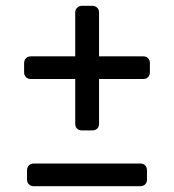

<svg xmlns="http://www.w3.org/2000/svg" viewBox="-20 -641 600 661"><path d="M262 -192Q252 -192 245.5 -198Q239 -204 239 -215V-369H86Q76 -369 69.5 -375.5Q63 -382 63 -392V-424Q63 -434 69.5 -440.5Q76 -447 86 -447H239V-598Q239 -608 245.5 -614.5Q252 -621 262 -621H298Q308 -621 314.5 -614.5Q321 -608 321 -598V-447H473Q484 -447 490 -440.5Q496 -434 496 -424V-392Q496 -382 490 -375.5Q484 -369 473 -369H321V-215Q321 -204 314.5 -198Q308 -192 298 -192ZM96 0Q86 0 79.5 -6.5Q73 -13 73 -23V-55Q73 -65 79.5 -71.5Q86 -78 96 -78H463Q474 -78 480 -71.5Q486 -65 486 -55V-23Q486 -13 480 -6.5Q474 0 463 0Z"/></svg>

Font: Rubik Light
Style: Regular
Weight: 400
Version: Version 2.101